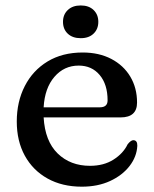

<svg xmlns="http://www.w3.org/2000/svg" viewBox="-20 -673 564 704"><path d="M482.5 -297Q482.5 -242.5 422 -242.5H140Q145 -155.5 191.5 -110.2Q238 -65 310 -65Q360.5 -65 396.2 -87.8Q432 -110.5 448 -144Q460 -159 469 -159Q484 -158.5 483.5 -138.5Q481.5 -98.5 455 -64.2Q428.5 -30 383.5 -9.2Q338.5 11.5 280 11.5Q208 11.5 154.2 -18.5Q100.5 -48.5 71 -102.2Q41.5 -156 41.5 -227.5Q41.5 -300 70.8 -357.2Q100 -414.5 154.2 -447.5Q208.5 -480.5 283 -480.5Q343 -480.5 388 -457Q433 -433.5 457.8 -392Q482.5 -350.5 482.5 -297ZM268.5 -432.5Q215 -432.5 179.5 -391.2Q144 -350 140 -279.5H346Q374.5 -279.5 374.5 -305Q374.5 -363.5 345.5 -398Q316.5 -432.5 268.5 -432.5ZM276 -533Q246 -533 228.5 -549.5Q211 -566 211 -593Q211 -619.5 228.5 -636.2Q246 -653 276 -653Q306 -653 323.2 -636.2Q340.5 -619.5 340.5 -593Q340.5 -566.5 323.2 -549.8Q306 -533 276 -533Z"/></svg>

Font: Fraunces 9pt Soft
Style: Regular
Weight: 400
Version: Version 1.000;[0bf87f6ff]